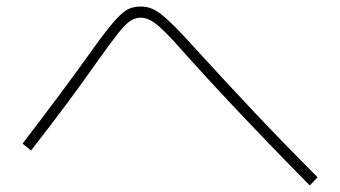

<svg xmlns="http://www.w3.org/2000/svg" viewBox="-20 -639 1040 587"><path d="M927 -72Q858 -142 795.5 -207Q733 -272 672.5 -336.5Q612 -401 551 -469Q508 -518 482.5 -543Q457 -568 441 -576.5Q425 -585 410 -585Q394 -585 379 -575.5Q364 -566 341 -537Q318 -508 276 -449Q239 -396 190.5 -330.5Q142 -265 75 -179L49 -200Q115 -286 164 -352Q213 -418 251 -471Q284 -518 307 -547Q330 -576 346.5 -592Q363 -608 377.5 -613.5Q392 -619 410 -619Q426 -619 440.5 -614Q455 -609 472.5 -595.5Q490 -582 514.5 -557.5Q539 -533 574 -494Q668 -391 758.5 -295Q849 -199 951 -97Z"/></svg>

Font: M PLUS 1 Thin ExtraLight
Style: Regular
Weight: 250
Version: Version 1.001